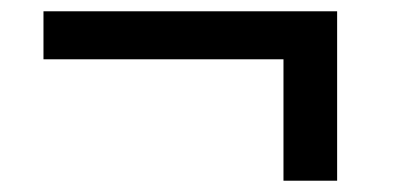

<svg xmlns="http://www.w3.org/2000/svg" viewBox="-20 -470 704 340"><path d="M57 -365V-450H577V-150H482V-365Z"/></svg>

Font: M PLUS 1p Medium
Style: Regular
Weight: 500
Version: Version 1.062